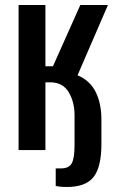

<svg xmlns="http://www.w3.org/2000/svg" viewBox="-20 -598 501 765"><path d="M247 147Q228 147 217.5 145.5Q207 144 202 143V73H223Q255 73 266 52.5Q277 32 277 -20V-139Q277 -192 253.5 -231Q230 -270 180 -270H161V0H54V-578H161V-334H191L300 -578H410L289 -298Q339 -277 361.5 -231Q384 -185 384 -123V-23Q384 67 353 107Q322 147 247 147Z"/></svg>

Font: Oswald
Style: Regular
Weight: 400
Designer: Vernon Adams
Foundry: Vernon Adams
Version: Version 4.103; ttfautohint (v1.8.3)